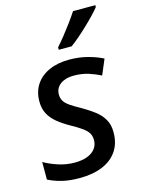

<svg xmlns="http://www.w3.org/2000/svg" viewBox="-117 -835 680 914"><g transform="rotate(-15 222.5 -378.0)"><path d="M160.6 9.8Q110.8 9.8 73.5 0.5Q36.1 -8.8 7.3 -23.9V-110.4Q35.6 -93.8 75.2 -80.6Q114.7 -67.4 156.7 -67.4Q193.8 -67.4 219.5 -77.4Q245.1 -87.4 258.8 -105.5Q272.5 -123.5 272.5 -148.4Q272.5 -167.5 264.2 -181.6Q255.9 -195.8 236.1 -210.2Q216.3 -224.6 182.6 -243.2Q146 -263.7 120.6 -284.9Q95.2 -306.2 82 -331.8Q68.8 -357.4 68.8 -391.6Q68.8 -439.9 92 -474.9Q115.2 -509.8 157.5 -528.8Q199.7 -547.9 256.8 -547.9Q305.2 -547.9 346.9 -536.9Q388.7 -525.9 421.4 -509.3L389.6 -434.1Q363.3 -447.8 330.6 -458.3Q297.9 -468.8 257.8 -468.8Q217.3 -468.8 192.1 -450.2Q167 -431.6 167 -399.4Q167 -382.3 174.8 -368.7Q182.6 -355 201.7 -341.6Q220.7 -328.1 253.9 -310.1Q287.1 -291 314 -270.8Q340.8 -250.5 356.4 -224.1Q372.1 -197.8 372.1 -159.7Q372.1 -105 346.2 -67.1Q320.3 -29.3 272.9 -9.8Q225.6 9.8 160.6 9.8ZM221.7 -606V-618.2Q239.3 -637.7 259.8 -663.3Q280.3 -689 300.3 -716.3Q320.3 -743.7 335 -766.1H444.8V-756.8Q434.1 -743.2 415.3 -723.4Q396.5 -703.6 373.5 -681.6Q350.6 -659.7 327.6 -639.9Q304.7 -620.1 285.2 -606Z"/></g></svg>

Font: Open Sans Medium
Style: Italic
Weight: 500
Italic angle: -12°
Designer: Monotype Design Team
Foundry: Monotype Imaging Inc.
Version: Version 3.000